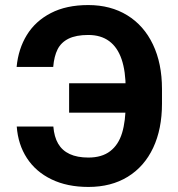

<svg xmlns="http://www.w3.org/2000/svg" viewBox="-20 -737 713 767"><path d="M560.2 -286.9H256.1V-404.4H560.2ZM333.2 -107.6Q386.9 -107.6 420.1 -133.1Q453.3 -158.5 467.7 -205.9Q482.1 -253.3 482.1 -323.9V-381.7Q482.1 -452.1 465.8 -500.1Q449.5 -548 416.2 -572.7Q382.9 -597.3 332.6 -597.3Q284.1 -597.3 254.1 -582.6Q224.1 -567.8 210.1 -540Q196.1 -512.2 192.6 -469.7H46.4Q53.2 -541.8 87.3 -597.3Q121.4 -652.8 183.2 -684.8Q245 -716.8 332.6 -716.8Q421.9 -716.8 488.4 -675.9Q554.9 -635.1 591 -559.3Q627.1 -483.6 627.1 -381.5V-323Q627.1 -221.3 591.8 -146.4Q556.4 -71.4 490.3 -30.8Q424.1 9.8 333.2 9.8Q248.3 9.8 185.6 -20.6Q122.9 -50.9 87.5 -105.4Q52.1 -159.8 46.9 -231.6H193.1Q196.4 -190.2 212.4 -162.9Q228.4 -135.6 258.5 -121.6Q288.6 -107.6 333.2 -107.6Z"/></svg>

Font: Pretendard JP Variable
Style: Regular
Weight: 400
Designer: Base glyphs from Inter by Rasmus Andersson; Hangul glyphs from Noto Sans CJK(Source Han Sans) by Jang Soo-young and Kang
Foundry: Kil Hyung-jin
Version: Version 1.307;Glyphs 3.2 (3192)